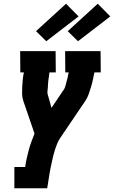

<svg xmlns="http://www.w3.org/2000/svg" viewBox="-20 -1009 611 1029"><path d="M57 0V-114H115Q118 -137 123 -159.5Q128 -182 134 -204.5Q140 -227 148 -249Q156 -271 165 -293L105 -468Q99 -486 98.5 -505Q98 -524 99 -543.5Q100 -563 102 -582.5Q104 -602 108 -621H89L88 -735H278L279 -621H245Q244 -611 242.5 -601Q241 -591 239.5 -581Q238 -571 237.5 -561Q237 -551 236.5 -541Q236 -531 234.5 -521Q233 -511 236 -502L256 -431L324 -532Q328 -539 330 -546.5Q332 -554 334 -561.5Q336 -569 338 -576.5Q340 -584 342 -591.5Q344 -599 345 -606.5Q346 -614 348 -621H330L329 -735H519L520 -621H486Q482 -602 478 -582.5Q474 -563 468 -543.5Q462 -524 455.5 -505Q449 -486 437 -468L301 -267Q292 -253 286 -238Q280 -223 275 -207.5Q270 -192 266 -176.5Q262 -161 259 -146V-145Q255 -129 252 -113.5Q249 -98 246 -82L233 0ZM398 -788 343 -842 504 -989 571 -921ZM228 -788 173 -842 334 -989 401 -921Z"/></svg>

Font: Iosevka Curly Slab Heavy
Style: Italic
Weight: 900
Italic angle: -9°
Monospace: yes
Designer: Belleve Invis
Foundry: Belleve Invis
Version: Version 22.1.2; ttfautohint (v1.8.4)